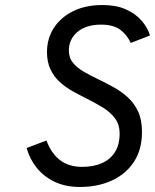

<svg xmlns="http://www.w3.org/2000/svg" viewBox="-20 -732 617 764"><path d="M298 12Q241 12 197.8 -8.5Q154.5 -29 126.2 -64.2Q98 -99.5 86 -143L165 -173Q183 -123 218 -95.5Q253 -68 307 -68Q352.5 -68 386 -83Q419.5 -98 437.8 -127.5Q456 -157 456 -200Q456 -236.5 437.5 -261.2Q419 -286 389.2 -304.2Q359.5 -322.5 326 -339Q297 -353.5 268.8 -369.2Q240.5 -385 217.5 -406Q194.5 -427 180.8 -456Q167 -485 167 -525Q167 -578.5 194.2 -620.8Q221.5 -663 271 -687.5Q320.5 -712 388 -712Q442 -712 480.8 -694.8Q519.5 -677.5 543.5 -649.8Q567.5 -622 577 -591L500 -561Q487.5 -591 460 -612.5Q432.5 -634 382 -634Q322 -634 288 -604.8Q254 -575.5 254 -531Q254 -502 270.5 -482Q287 -462 313.8 -446.5Q340.5 -431 372 -416Q402.5 -401.5 433 -384.5Q463.5 -367.5 489 -344.2Q514.5 -321 529.8 -287.8Q545 -254.5 545 -207Q545 -136.5 512.8 -87.8Q480.5 -39 424.8 -13.5Q369 12 298 12Z"/></svg>

Font: Overpass
Style: Italic
Weight: 400
Italic angle: -10°
Designer: Delve Withrington, Dave Bailey, Thomas Jockin
Foundry: Delve Fonts LLC
Version: Version 4.000